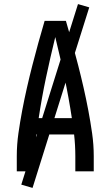

<svg xmlns="http://www.w3.org/2000/svg" viewBox="-20 -837 540 938"><path d="M62 0V-74Q62 -130 70 -186Q78 -242 88.5 -297.5Q99 -353 111.5 -408Q124 -463 138 -517.5Q152 -572 167 -626.5Q182 -681 198 -735H302Q318 -681 333 -626.5Q348 -572 362 -517.5Q376 -463 388.5 -408Q401 -353 411.5 -297.5Q422 -242 430 -186Q438 -130 438 -74V0H348V-74Q348 -100 346.5 -127Q345 -154 342 -180H158Q155 -154 153.5 -127Q152 -100 152 -74V0ZM331 -260Q316 -360 295 -459Q274 -558 250 -656Q226 -558 205 -459Q184 -360 169 -260ZM139 81 84 65 361 -817 416 -801 297 -423Z"/></svg>

Font: Iosevka Term Curly Medium
Style: Regular
Weight: 500
Designer: Belleve Invis
Foundry: Belleve Invis
Version: Version 32.3.0